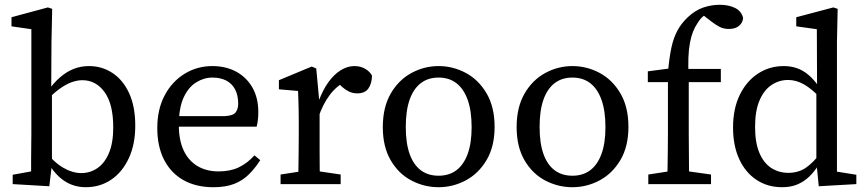

<svg xmlns="http://www.w3.org/2000/svg" viewBox="-20 -769 3619 802"><path d="M33 0V-39L110 -53Q110 -78 110 -106Q110 -134 110.5 -161.5Q111 -189 111 -212V-647L28 -659V-697L180 -738L198 -732L195 -594L194 -399L197 -388V-86V-84L186 9ZM338 13Q308 13 280.5 3Q253 -7 227.5 -30Q202 -53 179 -92H158L165 -142Q204 -92 243 -69Q282 -46 320 -46Q356 -46 386.5 -66.5Q417 -87 435 -129.5Q453 -172 453 -237Q453 -334 417 -384Q381 -434 324 -434Q303 -434 279 -425.5Q255 -417 227 -396.5Q199 -376 164 -340L157 -389H180Q205 -424 232 -447Q259 -470 288.5 -481.5Q318 -493 352 -493Q406 -493 450 -464Q494 -435 519.5 -379.5Q545 -324 545 -244Q545 -166 518 -108Q491 -50 444.5 -18.5Q398 13 338 13Z M871 13Q799 13 746.5 -16.5Q694 -46 665.5 -101.5Q637 -157 637 -234Q637 -312 667.5 -370Q698 -428 750.5 -460.5Q803 -493 867 -493Q923 -493 966 -470Q1009 -447 1034 -404Q1059 -361 1059 -300Q1059 -282 1057 -266.5Q1055 -251 1052 -240H680V-284H920Q955 -286 965 -300.5Q975 -315 975 -335Q975 -371 962 -395.5Q949 -420 925 -432.5Q901 -445 867 -445Q832 -445 799.5 -425Q767 -405 747 -361.5Q727 -318 727 -246Q727 -184 747 -141Q767 -98 804.5 -75.5Q842 -53 893 -53Q942 -53 977.5 -70Q1013 -87 1043 -120L1067 -100Q1046 -67 1020 -41Q994 -15 958.5 -1Q923 13 871 13Z M1152 0V-40L1262 -57H1288L1403 -40V0ZM1225 0Q1226 -25 1226.5 -62.5Q1227 -100 1227.5 -140Q1228 -180 1228 -212V-261Q1228 -288 1227.5 -309Q1227 -330 1226.5 -349Q1226 -368 1225 -389L1145 -396V-434L1282 -491L1301 -483L1313 -354L1315 -353V-212Q1315 -180 1315 -140Q1315 -100 1315.5 -62.5Q1316 -25 1317 0ZM1310 -279 1298 -349H1312Q1329 -394 1352 -426Q1375 -458 1403 -475.5Q1431 -493 1460 -493Q1486 -493 1505.5 -481.5Q1525 -470 1534 -453Q1533 -419 1518.5 -399Q1504 -379 1473 -379Q1454 -379 1439 -386Q1424 -393 1410 -405L1385 -429L1435 -436Q1387 -412 1357.5 -372.5Q1328 -333 1310 -279Z M1812 13Q1752 13 1698.5 -15Q1645 -43 1612 -99.5Q1579 -156 1579 -238Q1579 -321 1612 -378Q1645 -435 1698.5 -464Q1752 -493 1812 -493Q1872 -493 1925.5 -464.5Q1979 -436 2012.5 -379Q2046 -322 2046 -239Q2046 -157 2012.5 -100.5Q1979 -44 1925.5 -15.5Q1872 13 1812 13ZM1812 -35Q1856 -35 1886.5 -58Q1917 -81 1933.5 -126Q1950 -171 1950 -238Q1950 -306 1933.5 -352Q1917 -398 1886.5 -421.5Q1856 -445 1812 -445Q1768 -445 1737.5 -421.5Q1707 -398 1691 -352.5Q1675 -307 1675 -239Q1675 -171 1691 -126Q1707 -81 1737.5 -58Q1768 -35 1812 -35Z M2371 13Q2311 13 2257.5 -15Q2204 -43 2171 -99.5Q2138 -156 2138 -238Q2138 -321 2171 -378Q2204 -435 2257.5 -464Q2311 -493 2371 -493Q2431 -493 2484.5 -464.5Q2538 -436 2571.5 -379Q2605 -322 2605 -239Q2605 -157 2571.5 -100.5Q2538 -44 2484.5 -15.5Q2431 13 2371 13ZM2371 -35Q2415 -35 2445.5 -58Q2476 -81 2492.5 -126Q2509 -171 2509 -238Q2509 -306 2492.5 -352Q2476 -398 2445.5 -421.5Q2415 -445 2371 -445Q2327 -445 2296.5 -421.5Q2266 -398 2250 -352.5Q2234 -307 2234 -239Q2234 -171 2250 -126Q2266 -81 2296.5 -58Q2327 -35 2371 -35Z M2688 0V-40L2798 -57H2829L2950 -40V0ZM2767 0Q2768 -35 2768.5 -70.5Q2769 -106 2769.5 -141.5Q2770 -177 2770 -212V-426H2686V-471L2800 -486L2770 -466L2771 -476Q2776 -530 2784.5 -570Q2793 -610 2809.5 -641Q2826 -672 2854 -698Q2884 -726 2917.5 -737.5Q2951 -749 2987 -749Q3023 -749 3050 -736Q3077 -723 3084 -694Q3083 -675 3067.5 -661.5Q3052 -648 3024 -648Q3003 -648 2985.5 -657Q2968 -666 2949 -681L2904 -716L2909 -721H2958L2963 -718Q2940 -715 2924 -705.5Q2908 -696 2894 -673Q2883 -657 2875 -637Q2867 -617 2862 -590.5Q2857 -564 2855.5 -528Q2854 -492 2857 -443V-212Q2857 -177 2857.5 -141.5Q2858 -106 2858 -70.5Q2858 -35 2859 0ZM2814 -426V-481H2991V-426Z M3247 13Q3186 13 3139.5 -18Q3093 -49 3067.5 -105Q3042 -161 3042 -236Q3042 -315 3070 -372.5Q3098 -430 3146 -461.5Q3194 -493 3254 -493Q3283 -493 3308 -484.5Q3333 -476 3355.5 -457.5Q3378 -439 3399 -409H3421L3413 -354Q3370 -399 3337.5 -417Q3305 -435 3272 -435Q3235 -435 3203.5 -414.5Q3172 -394 3153 -350.5Q3134 -307 3134 -239Q3134 -173 3152 -130.5Q3170 -88 3201.5 -67.5Q3233 -47 3273 -47Q3314 -47 3345 -67.5Q3376 -88 3411 -134L3418 -80H3399Q3382 -52 3360 -31Q3338 -10 3310.5 1.5Q3283 13 3247 13ZM3400 9 3390 -94V-96V-388L3393 -399L3392 -647L3306 -659V-697L3461 -738L3479 -732L3476 -594V-52L3557 -39V0Z"/></svg>

Font: Source Serif 4 18pt
Style: Regular
Weight: 400
Designer: Frank Grießhammer
Foundry: Adobe Systems Incorporated
Version: Version 4.004;hotconv 1.0.116;makeotfexe 2.5.65601